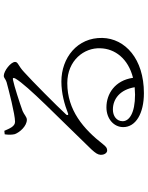

<svg xmlns="http://www.w3.org/2000/svg" viewBox="100 -876 799 1040"><g transform="rotate(-90 500.0 -356.5)"><path d="M360 -675C334 -675 323 -706 311 -733L292 -731C289 -713 289 -691 293 -676C303 -649 337 -611 371 -611C386 -611 399 -626 418 -634C462 -650 555 -680 586 -686C596 -689 601 -685 594 -673C555 -606 381 -439 210 -261C190 -239 182 -227 181 -212C180 -189 193 -176 204 -176C217 -176 224 -181 237 -197C321 -305 423 -392 569 -392C693 -392 762 -300 758 -213C756 -134 702 -62 598 -36C584 -134 511 -180 438 -180C376 -180 331 -140 331 -89C331 -21 405 23 515 23C701 23 811 -79 814 -202C817 -338 706 -424 578 -424C513 -424 454 -407 405 -388C397 -384 393 -392 399 -398C447 -450 582 -584 629 -626C664 -659 684 -658 684 -675C684 -698 635 -736 609 -736C597 -736 593 -727 575 -721C531 -709 400 -675 360 -675ZM547 -27 507 -25C406 -25 363 -57 363 -92C363 -125 391 -145 426 -145C484 -145 534 -106 547 -27Z"/></g></svg>

Font: Noto Serif CJK SC Light
Style: Regular
Weight: 300
Designer: Ryoko NISHIZUKA 西塚涼子 (kana & ideographs); Frank Grießhammer (Latin, Greek & Cyrillic); Wenlong ZHANG 张文龙 (bopomofo); San
Foundry: Adobe
Version: Version 2.001;hotconv 1.1.0;makeotfexe 2.6.0